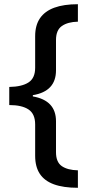

<svg xmlns="http://www.w3.org/2000/svg" viewBox="-20 -734 424 912"><path d="M350 158Q281 158 236 141.5Q191 125 169 91.5Q147 58 147 6V-143Q147 -193 115.5 -214Q84 -235 24 -235V-321Q84 -322 115.5 -342.5Q147 -363 147 -412V-562Q147 -614 170 -647.5Q193 -681 238 -697.5Q283 -714 350 -714V-631Q302 -630 274 -610.5Q246 -591 246 -544V-400Q246 -300 136 -282V-276Q246 -257 246 -158V-11Q246 36 273.5 55Q301 74 350 75Z"/></svg>

Font: Noto Sans Vithkuqi Medium
Style: Regular
Weight: 500
Version: Version 1.001